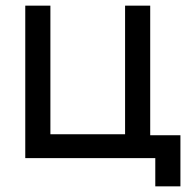

<svg xmlns="http://www.w3.org/2000/svg" viewBox="-20 -560 669 680"><path d="M619 100V-81H512V-540H423V-84.5H158.5V-540H69.5V0H530V100Z"/></svg>

Font: Hauora Medium
Style: Regular
Weight: 500
Designer: Wayne Shih
Foundry: WCYS
Version: Version 1.001;hotconv 1.0.109;makeotfexe 2.5.65596